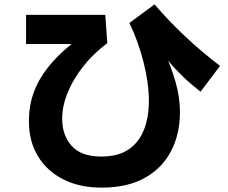

<svg xmlns="http://www.w3.org/2000/svg" viewBox="-20 -800 1040 877"><path d="M444 57Q343 57 268.5 19Q194 -19 153 -87Q112 -155 112 -247Q112 -316 133.5 -376Q155 -436 198.5 -491.5Q242 -547 307 -599H99V-732H461L470 -603Q406 -555 360 -496.5Q314 -438 289 -376.5Q264 -315 264 -258Q264 -182 307.5 -133.5Q351 -85 443 -85Q520 -85 567.5 -117.5Q615 -150 637.5 -207Q660 -264 660 -339Q660 -381 653.5 -426.5Q647 -472 635 -518.5Q623 -565 607 -609.5Q591 -654 571 -695L686 -780Q817 -627 985 -499L896 -381Q811 -447 746 -525Q681 -603 622 -683L646 -718Q691 -647 726 -573Q761 -499 781.5 -427Q802 -355 802 -288Q802 -188 761.5 -110Q721 -32 641.5 12.5Q562 57 444 57Z"/></svg>

Font: Murecho Thin
Style: Bold
Weight: 700
Version: Version 1.010